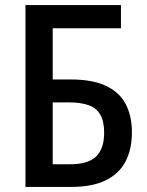

<svg xmlns="http://www.w3.org/2000/svg" viewBox="-20 -734 578 754"><path d="M80 0V-714H455V-623H187V-422H256Q344 -422 397 -396.5Q450 -371 474 -324.5Q498 -278 498 -214Q498 -147 472.5 -99Q447 -51 394.5 -25.5Q342 0 261 0ZM256 -89Q326 -89 357.5 -119.5Q389 -150 389 -213Q389 -256 374.5 -282.5Q360 -309 329 -320.5Q298 -332 249 -332H187V-89Z"/></svg>

Font: Noto Sans Display SemiCondensed Medium
Style: Regular
Weight: 500
Width: 4
Designer: Monotype Design Team
Foundry: Monotype Imaging Inc.
Version: Version 2.003